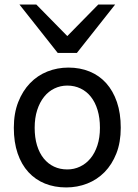

<svg xmlns="http://www.w3.org/2000/svg" viewBox="-20 -801 597 833"><path d="M130.4 -246.6Q130.4 -204.1 140.6 -170.4Q150.9 -136.7 169.7 -113.5Q188.5 -90.3 214.4 -78.1Q240.2 -65.9 272 -65.9Q301.3 -65.9 327.1 -78.1Q353 -90.3 372.3 -113.5Q391.6 -136.7 402.6 -170.4Q413.6 -204.1 413.6 -246.6Q413.6 -289.6 403.3 -323.5Q393.1 -357.4 374.3 -381.1Q355.5 -404.8 329.3 -417.2Q303.2 -429.7 272 -429.7Q242.2 -429.7 216.3 -417.2Q190.4 -404.8 171.4 -381.1Q152.3 -357.4 141.4 -323.5Q130.4 -289.6 130.4 -246.6ZM40 -246.6Q40 -309.6 59.1 -358.2Q78.1 -406.7 110.4 -440.2Q142.6 -473.6 185.5 -490.7Q228.5 -507.8 276.9 -507.8Q327.1 -507.8 368.9 -490.7Q410.6 -473.6 440.7 -440.2Q470.7 -406.7 487.3 -358.2Q503.9 -309.6 503.9 -246.6Q503.9 -183.6 484.9 -135.3Q465.8 -86.9 433.6 -54.2Q401.4 -21.5 358.4 -4.6Q315.4 12.2 267.1 12.2Q216.8 12.2 175 -4.6Q133.3 -21.5 103.3 -54.2Q73.2 -86.9 56.6 -135.3Q40 -183.6 40 -246.6ZM137.7 -781.2 272 -644.5 406.2 -781.2H479.5L313.5 -571.3H230.5L64.5 -781.2Z"/></svg>

Font: Andika Afr
Style: Regular
Weight: 400
Designer: Victor Gaultney, Annie Olsen, Julie Remington, Don Collingsworth, Eric Hays, Becca Hirsbrunner
Foundry: SIL International
Version: Version 5.000